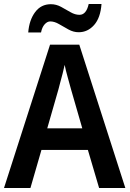

<svg xmlns="http://www.w3.org/2000/svg" viewBox="-20 -990 647 959"><path d="M475 -51 419 -241H187L132 -51H0L230 -767H376L606 -51ZM335 -543Q328 -569 318 -604.5Q308 -640 303 -666Q299 -647 293 -623.5Q287 -600 281 -578.5Q275 -557 272 -544L216 -349H391ZM121 -828Q126 -890 155.5 -929.5Q185 -969 234 -969Q261 -969 285.5 -955.5Q310 -942 332.5 -929Q355 -916 377 -916Q411 -916 423 -970H487Q482 -901 450 -865Q418 -829 373 -829Q347 -829 322.5 -842.5Q298 -856 275 -869.5Q252 -883 231 -883Q216 -883 203 -868.5Q190 -854 185 -828Z"/></svg>

Font: Noto Sans Tamil UI SemiCondensed SemiBold
Style: Regular
Weight: 600
Width: 4
Designer: Jelle Bosma - Monotype Design Team
Foundry: Monotype Imaging Inc.
Version: Version 2.004; ttfautohint (v1.8.4.7-5d5b)